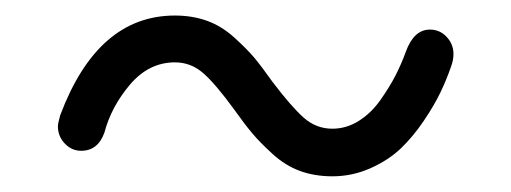

<svg xmlns="http://www.w3.org/2000/svg" viewBox="-20 -368 655 246"><path d="M405.8 -142.1Q383.3 -142.1 364.5 -148.9Q345.7 -155.8 329.6 -170.4Q313.5 -185.1 304 -196.3Q294.4 -207.5 279.8 -228Q256.3 -260.3 240.5 -274.2Q224.6 -288.1 204.1 -288.1Q170.9 -288.1 146.7 -259.8Q122.6 -231.4 113.8 -198.2Q105.5 -174.8 84 -174.8Q71.8 -174.8 63 -184.1Q54.2 -193.4 54.2 -206.1Q54.2 -210 57.1 -220.2Q105 -348.1 204.1 -348.1Q226.6 -348.1 245.4 -341.3Q264.2 -334.5 280.3 -319.8Q296.4 -305.2 305.7 -294.2Q314.9 -283.2 329.1 -263.2Q353.5 -231 369.4 -217Q385.3 -203.1 405.8 -203.1Q423.8 -203.1 439.7 -213.1Q455.6 -223.1 467.3 -239.7Q479 -256.3 486.6 -271Q494.1 -285.6 500 -301.8Q510.3 -330.1 530.8 -330.1Q543.5 -330.1 552.2 -320.8Q561 -311.5 561 -298.8Q561 -291 558.1 -283.2Q552.2 -266.1 544.4 -249.8Q536.6 -233.4 522.9 -213.1Q509.3 -192.9 493.4 -177.7Q477.5 -162.6 454.3 -152.3Q431.2 -142.1 405.8 -142.1Z"/></svg>

Font: Comic Neue
Style: Regular
Weight: 400
Designer: Craig Rozynski
Foundry: Craig Rozynski
Version: Version 2.003;hotconv 1.0.109;makeotfexe 2.5.65596